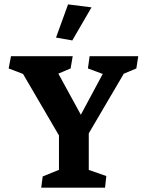

<svg xmlns="http://www.w3.org/2000/svg" viewBox="-20 -867 680 887"><path d="M314 -680.2 402.8 -833 294.4 -846.7 238.8 -693.4ZM86.4 -525.4 252.4 -241.2V-82.5L177.2 -51.8L170.4 0H465.3L471.2 -53.7L390.1 -82V-251L551.8 -526.4L609.9 -550.8L618.7 -607.4H394L386.2 -550.8L454.6 -525.4L353.5 -336.9L249.5 -526.9L306.2 -550.8L315.9 -607.4H30.8L20 -550.8Z"/></svg>

Font: Neuton
Style: Bold
Weight: 700
Designer: Brian M Zick
Foundry: Brian M Zick
Version: Version 1.560